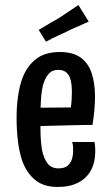

<svg xmlns="http://www.w3.org/2000/svg" viewBox="-20 -732 444 764"><path d="M210 12Q154 12 120.5 -15.5Q87 -43 70 -88Q57 -124 51.5 -169Q46 -214 46 -264Q46 -308 51.5 -347Q57 -386 68 -418Q86 -467 122 -496Q158 -525 218 -525Q271 -525 301.5 -502.5Q332 -480 345 -440Q358 -400 358 -348Q358 -321 355.5 -293Q353 -265 348 -235L261 -298Q264 -317 265 -334Q266 -351 266 -366Q266 -393 261.5 -412.5Q257 -432 245 -443Q233 -454 211 -454Q187 -454 173 -437.5Q159 -421 151 -393Q145 -368 143 -336Q141 -304 141 -270Q141 -245 141 -221Q141 -197 142.5 -176Q144 -155 147 -136Q154 -102 169 -82Q184 -62 213 -62Q235 -62 247.5 -71.5Q260 -81 265.5 -97Q271 -113 271 -132Q271 -140 270.5 -149Q270 -158 267 -167H356Q358 -157 358.5 -147.5Q359 -138 359 -128Q359 -86 342 -54.5Q325 -23 291.5 -5.5Q258 12 210 12ZM77 -227 75 -303 336 -305 348 -235Q348 -235 330 -235Q312 -235 283 -234Q254 -233 218 -232.5Q182 -232 145 -230.5Q108 -229 77 -227ZM163 -566 134 -613Q146 -620 158.5 -627.5Q171 -635 184.5 -643Q198 -651 211 -658Q225 -667 238.5 -676Q252 -685 266 -694.5Q280 -704 292 -712L333 -646Q318 -639 303 -632.5Q288 -626 273 -619.5Q258 -613 243 -605Q229 -599 215.5 -592.5Q202 -586 188.5 -579.5Q175 -573 163 -566Z"/></svg>

Font: Truculenta SemiBold
Style: Regular
Weight: 600
Version: Version 1.002